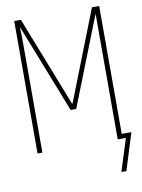

<svg xmlns="http://www.w3.org/2000/svg" viewBox="-96 -779 755 1019"><g transform="rotate(-10 281.5 -270.0)"><path d="M53 0H79V-584C79 -614 79 -627 77 -673H79L266 -197H296L483 -672H485V0H529L474 174H501L563 -25H511V-714H472L282 -229H279L89 -714H53Z"/></g></svg>

Font: Noto Sans Mono SemiCondensed Thin
Style: Regular
Weight: 100
Width: 4
Designer: Monotype Design Team
Foundry: Monotype Imaging Inc.
Version: Version 2.014